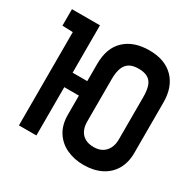

<svg xmlns="http://www.w3.org/2000/svg" viewBox="-159 -882 1063 1057"><g transform="rotate(30 372.0 -353.0)"><path d="M337 -399H119V-307H337ZM287 -508V-186Q287 -121 315.5 -77Q344 -33 392 -11Q440 11 499 11Q562 11 609.5 -12.5Q657 -36 683 -80.5Q709 -125 709 -186V-507Q709 -605 654 -661Q599 -717 500 -717Q401 -717 344 -663.5Q287 -610 287 -508ZM398 -206V-476Q398 -519 408.5 -546.5Q419 -574 441 -587Q463 -600 498 -600Q536 -600 558 -586.5Q580 -573 589 -546Q598 -519 598 -476V-207Q598 -176 586 -152Q574 -128 552 -115Q530 -102 498 -102Q466 -102 443.5 -114.5Q421 -127 409.5 -150.5Q398 -174 398 -206ZM16 -595 83 -593V0H194V-700H16Z"/></g></svg>

Font: Advent Pro
Style: Bold
Weight: 700
Designer: VivaRado, Andreas Kalpakidis
Foundry: VivaRado, Andreas Kalpakidis
Version: Version 3.000